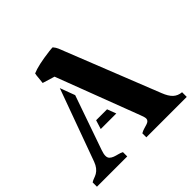

<svg xmlns="http://www.w3.org/2000/svg" viewBox="-196 -878 1048 1048"><g transform="rotate(-45 327.5 -354.5)"><path d="M242.2 -588.4 171.9 -609.9Q174.8 -630.4 175.8 -646.7Q176.8 -663.1 179.7 -675.8Q222.2 -694.8 320.8 -707Q336.4 -709 348.1 -709Q360.4 -694.3 365.7 -681.2L591.8 -111.8Q606.4 -74.2 625.7 -56.4Q645 -38.6 674.3 -36.1V0H362.3V-30.8Q374.5 -38.1 387.5 -41.7Q400.4 -45.4 411.1 -48.8Q434.6 -55.7 434.6 -73.2Q434.6 -83 425.3 -106.9ZM250.5 -437.5 140.6 -123Q132.8 -101.1 132.8 -86.4Q132.8 -71.8 141.1 -63.7Q149.4 -55.7 161.9 -51Q174.3 -46.4 188.5 -43Q202.6 -39.6 214.8 -33.2V0H-19V-33.2Q-9.3 -39.6 2.2 -43.5Q13.7 -47.4 25.4 -53.7Q52.7 -69.8 66.4 -106.9L218.3 -523.9ZM338.4 -208H218.3L234.4 -259.8H318.8Z"/></g></svg>

Font: Stardos Stencil
Style: Bold
Weight: 700
Designer: vernon adams
Foundry: vernon adams
Version: Version 1.000